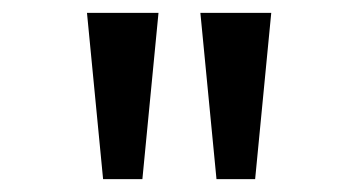

<svg xmlns="http://www.w3.org/2000/svg" viewBox="-20 -749 542 298"><path d="M140 -471 115 -729H226L201 -471ZM316 -471 291 -729H401L376 -471Z"/></svg>

Font: hexutelugu05
Style: Book
Weight: 400
Designer: Jelle Bosma - Monotype Design Team
Foundry: Monotype Imaging Inc.
Version: Version 2.003